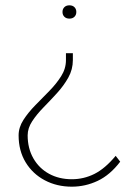

<svg xmlns="http://www.w3.org/2000/svg" viewBox="-20 -510 512 722"><path d="M250 192Q194 192 148.5 168Q103 144 76.5 100.5Q50 57 50 -1Q50 -31 68 -59Q86 -87 112.5 -114Q139 -141 165.5 -168Q192 -195 210 -223.5Q228 -252 228 -284V-310H254V-284Q254 -249 237 -218.5Q220 -188 194.5 -160Q169 -132 143.5 -106Q118 -80 101 -54Q84 -28 84 -1Q84 48 105.5 85.5Q127 123 164.5 143.5Q202 164 250 164Q295 164 335 144Q375 124 415 76L432 98Q394 148 347.5 170Q301 192 250 192ZM241 -440Q229 -440 222 -447Q215 -454 215 -465Q215 -476 222 -483Q229 -490 241 -490Q253 -490 260 -483Q267 -476 267 -465Q267 -454 260 -447Q253 -440 241 -440Z"/></svg>

Font: Gantari Thin
Style: Regular
Weight: 250
Designer: Anugrah Pasau
Foundry: Lafontype
Version: Version 1.000